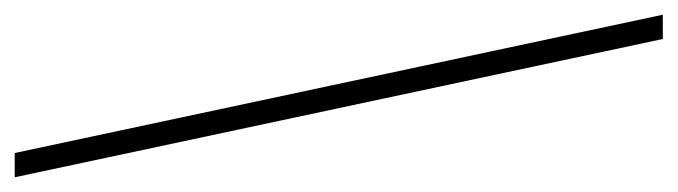

<svg xmlns="http://www.w3.org/2000/svg" viewBox="-350 -450 921 261"><g transform="rotate(-90 110.5 -319.5)"><path d="M188 121H221L33 -760H0Z"/></g></svg>

Font: Noto Serif Georgian ExtraCondensed ExtraLight
Style: Regular
Weight: 200
Width: 2
Designer: Monotype Design Team, Akaki Razmadze
Foundry: Google LLC
Version: Version 2.003